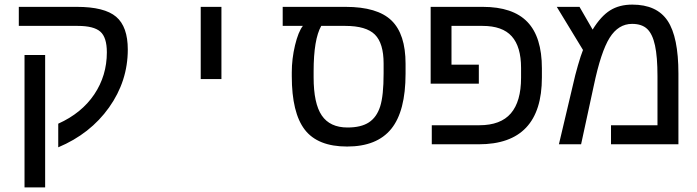

<svg xmlns="http://www.w3.org/2000/svg" viewBox="-20 -629 3040 837"><path d="M176.8 -389.2V188H86.9V-389.2ZM62 -599.1H314.9Q435.5 -599.1 486.3 -555.9Q537.1 -512.7 537.1 -413.1Q537.1 -275.4 455.3 -160.4Q373.5 -45.4 233.9 13.2V-89.8Q335.9 -135.7 390.9 -217.5Q445.8 -299.3 445.8 -400.9Q445.8 -466.3 417.2 -491.2Q388.7 -516.1 318.8 -516.1H62Z M855 -599.1H945.3V-284.2H855Z M1252 -314Q1252 -372.6 1266.1 -431.6Q1280.3 -490.7 1300.3 -516.1H1212.4V-599.1H1486.3Q1625 -599.1 1686.5 -539.8Q1748 -480.5 1748 -351.1V-308.1Q1748 -144 1685.5 -67.1Q1623 9.8 1493.2 9.8Q1365.2 9.8 1308.6 -63.7Q1252 -137.2 1252 -296.9ZM1380.4 -516.1Q1347.2 -457.5 1347.2 -317.9V-292Q1347.2 -177.7 1382.8 -125.5Q1418.5 -73.2 1495.1 -73.2Q1554.2 -73.2 1588.1 -95.5Q1622.1 -117.7 1637.2 -164.6Q1652.3 -211.4 1652.3 -309.1V-352.1Q1652.3 -440.4 1614.3 -478.3Q1576.2 -516.1 1485.4 -516.1Z M2251.5 -333Q2251.5 -425.3 2210.9 -470.7Q2170.4 -516.1 2083.5 -516.1H1948.2V-347.2H2067.4V-264.2H1857.4V-599.1H2084.5Q2215.8 -599.1 2279.1 -533.4Q2342.3 -467.8 2342.3 -331.1V-291Q2342.3 0 2067.4 0H1862.3V-83H2069.3Q2162.6 -83 2207 -134.8Q2251.5 -186.5 2251.5 -290Z M2736.3 -608.9Q2843.3 -608.9 2890.4 -538.3Q2937.5 -467.8 2937.5 -308.1V0H2643.6V-83H2846.2V-296.9Q2846.2 -381.3 2835.4 -430.9Q2824.7 -480.5 2801.5 -502.7Q2778.3 -524.9 2735.4 -524.9Q2675.8 -524.9 2637.7 -464.4Q2599.6 -403.8 2568.4 -254.9L2513.2 0H2416.5L2478.5 -262.2Q2486.8 -300.3 2499.5 -344.2Q2512.2 -388.2 2521.5 -411.1L2407.2 -599.1H2506.3L2563.5 -500Q2599.6 -558.6 2639.6 -583.7Q2679.7 -608.9 2736.3 -608.9Z"/></svg>

Font: Cousine
Style: Regular
Weight: 400
Monospace: yes
Designer: Steve Matteson
Foundry: Monotype Imaging Inc.
Version: Version 1.21